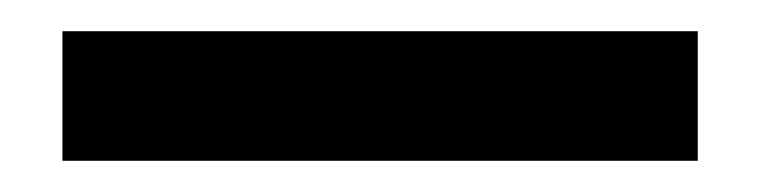

<svg xmlns="http://www.w3.org/2000/svg" viewBox="-20 16 486 123"><path d="M427 36H20V119H427Z"/></svg>

Font: Gemini
Style: Regular
Weight: 700
Designer: Pushpananda Ekanayake, Sol Matas, Kosala Senevirathne
Foundry: Mooniak
Version: Version 1.000;PS 1.0;hotconv 1.0.86;makeotf.lib2.5.63406